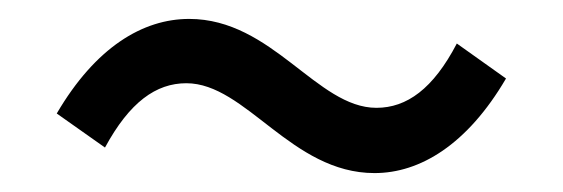

<svg xmlns="http://www.w3.org/2000/svg" viewBox="-20 -470 595 203"><path d="M376 -287C424 -287 474 -317 515 -387L463 -424C438 -376 410 -356 378 -356C315 -356 268 -450 180 -450C131 -450 81 -420 40 -350L91 -314C117 -362 145 -382 177 -382C240 -382 288 -287 376 -287Z"/></svg>

Font: DAIFUKU Sans JP
Style: Regular
Weight: 400
Designer: Original font ‘Source Han Sans JP’ : Ryoko NISHIZUKA  (kana, bopomofo & ideographs); Paul D. Hunt (Latin, Greek & Cyrill
Foundry: Daifuku
Version: Version 1.001